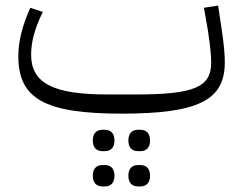

<svg xmlns="http://www.w3.org/2000/svg" viewBox="-20 -397 874 691"><path d="M477 274H485C506 274 520 262 520 235C520 209 506 197 485 197H477C456 197 442 209 442 235C442 262 456 274 477 274ZM477 147H485C506 147 520 135 520 109C520 82 506 70 485 70H477C456 70 442 82 442 109C442 135 456 147 477 147ZM349 274H357C378 274 392 262 392 235C392 209 378 197 357 197H349C328 197 314 209 314 235C314 262 328 274 349 274ZM349 147H357C378 147 392 135 392 109C392 82 378 70 357 70H349C328 70 314 82 314 109C314 135 328 147 349 147ZM417 12C693 12 789 -36 789 -172C789 -199 787 -231 777 -297L765 -377L714 -369L728 -289C738 -223 740 -193 740 -171C740 -83 678 -57 467 -57H366C171 -57 92 -98 92 -200C92 -246 105 -295 134 -354L89 -369C60 -304 46 -249 46 -194C46 -42 141 12 417 12Z"/></svg>

Font: IBM Plex Arabic Light
Style: Regular
Weight: 300
Designer: Mike Abbink, Paul van der Laan, Pieter van Rosmalen, Wael Morcos, Khajak Apelian
Foundry: Bold Monday
Version: Version 1.0